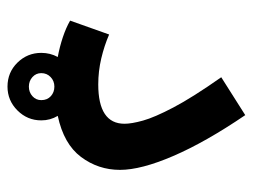

<svg xmlns="http://www.w3.org/2000/svg" viewBox="-101 -441 674 512"><g transform="rotate(90 236.0 -185.0)"><path d="M35 -35 72 -139Q102 -126 136 -118Q170 -110 205 -110Q310 -110 310 -180Q310 -199 301.5 -229.5Q293 -260 266.5 -310.5Q240 -361 186 -438L287 -502Q359 -396 396 -310Q433 -224 433 -168Q433 -110 398.5 -64Q364 -18 289 -2Q301 18 301 42Q301 79 274.5 105.5Q248 132 211 132Q173 132 147 105.5Q121 79 121 42Q121 18 132 -2Q105 -7 79.5 -15.5Q54 -24 35 -35ZM211 75Q226 75 236.5 65.5Q247 56 247 42Q247 26 236.5 16.5Q226 7 211 7Q196 7 185.5 17Q175 27 175 42Q175 56 185.5 65.5Q196 75 211 75Z"/></g></svg>

Font: Noto Sans Arabic UI SmCn SmBd
Style: Regular
Weight: 600
Width: 4
Designer: Monotype Design Team, Nadine Chahine and Nizar Qandah
Foundry: Monotype Imaging Inc.
Version: Version 2.010; ttfautohint (v1.8.4.7-5d5b)